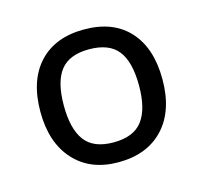

<svg xmlns="http://www.w3.org/2000/svg" viewBox="-62 -789 498 472"><g transform="rotate(-15 187.5 -553.5)"><path d="M342.8 -554.2Q342.8 -474.1 301 -429.4Q259.3 -384.8 186 -384.8Q114.7 -384.8 73.5 -430.2Q32.2 -475.6 32.2 -554.2Q32.2 -633.8 73.2 -678Q114.3 -722.2 188 -722.2Q262.2 -722.2 302.5 -677.7Q342.8 -633.3 342.8 -554.2ZM91.8 -554.2Q91.8 -494.6 114 -464.8Q136.2 -435.1 187 -435.1Q238.3 -435.1 260.7 -464.8Q283.2 -494.6 283.2 -554.2Q283.2 -614.3 260.7 -643.1Q238.3 -671.9 187 -671.9Q136.7 -671.9 114.3 -643.1Q91.8 -614.3 91.8 -554.2Z"/></g></svg>

Font: Samim FD
Style: FD
Weight: 400
Foundry: DejaVu fonts team - Redesigned by Saber Rastikerdar
Version: Version 4.0.5